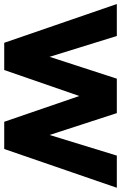

<svg xmlns="http://www.w3.org/2000/svg" viewBox="152 -738 586 931"><g transform="rotate(90 445.5 -273.0)"><path d="M735 -546H891L703 0H571L446 -364L320 0H188L0 -546H155L256 -220L362 -546H529L635 -220Z"/></g></svg>

Font: Plus Jakarta Display
Style: Bold
Weight: 700
Designer: Gumpita Rahayu
Foundry: Tokotype Studio
Version: Version 1.000;hotconv 1.0.109;makeotfexe 2.5.65596